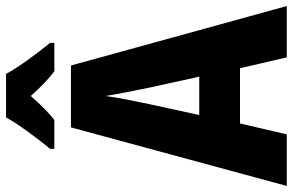

<svg xmlns="http://www.w3.org/2000/svg" viewBox="-187 -783 970 636"><g transform="rotate(-90 298.0 -465.0)"><path d="M371 -930H227C206 -891 154 -821 123 -784V-770H219C242 -788 268 -814 298 -848C328 -815 354 -789 380 -770H474V-784C437 -830 395 -886 371 -930ZM426 0H596L399 -715H194L0 0H171L207 -155H390ZM326 -454 362 -290H235L271 -455C281 -503 293 -561 298 -601C304 -561 317 -499 326 -454Z"/></g></svg>

Font: Noto Sans Khmer UI Condensed ExtraBold
Style: Regular
Weight: 800
Width: 3
Designer: Danh Hong and the Monotype Design Team
Foundry: Monotype Imaging Inc.
Version: Version 2.002